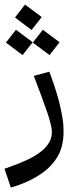

<svg xmlns="http://www.w3.org/2000/svg" viewBox="-26 -586 340 841"><path d="M43.9 -455.6 117.2 -400.9 72.8 -344.7 0 -399.4ZM161.6 -455.6 234.9 -400.9 190.9 -344.7 117.7 -399.4ZM83.5 -565.9 156.7 -511.2 112.3 -454.6 39.6 -509.3ZM21.5 235.4 -6.3 153.3Q45.9 135.7 89.1 116Q132.3 96.2 159.7 72.8Q201.2 37.1 201.2 -6.8Q201.2 -22.9 195.8 -43.9Q190.4 -64.9 181.6 -91.8Q171.4 -121.6 155.3 -165.5Q139.2 -209.5 122.1 -253.4L189.9 -272Q202.1 -240.2 212.4 -209.2Q222.7 -178.2 231.9 -144.5Q239.7 -113.8 246.1 -79.3Q252.4 -44.9 252.4 -10.3Q252.4 50.8 229.5 93.8Q206.5 136.7 163.1 168.9Q133.8 190.4 97.2 207.5Q60.5 224.6 21.5 235.4Z"/></svg>

Font: Markazi Text Medium
Style: Regular
Weight: 500
Designer: Borna Izadpanah (Arabic designer), Fiona Ross (Arabic design director) and Florian Runge (Latin designer)
Foundry: Borna Izadpanah and Florian Runge
Version: Version 1.001